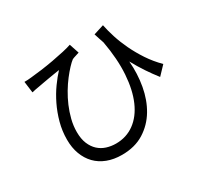

<svg xmlns="http://www.w3.org/2000/svg" viewBox="-156 -962 1312 1232"><g transform="rotate(-30 500.0 -346.0)"><path d="M883 -266Q850 -308 820 -353Q790 -398 761 -451Q769 -357 753 -268Q737 -179 695.5 -109.5Q654 -40 586 2.5Q518 45 422 45Q362 45 314 26.5Q266 8 233 -26Q200 -60 182 -108Q164 -156 164 -216Q164 -280 180.5 -340.5Q197 -401 223 -454.5Q249 -508 281 -552.5Q313 -597 343 -629Q324 -626 301.5 -622.5Q279 -619 256.5 -615Q234 -611 214 -607.5Q194 -604 179 -601Q166 -599 153 -596.5Q140 -594 124 -590L113 -674Q124 -674 138 -674.5Q152 -675 166 -677Q198 -680 243.5 -686Q289 -692 335.5 -700.5Q382 -709 422 -718Q462 -727 484 -735L508 -663Q497 -659 481.5 -654.5Q466 -650 455 -645Q439 -633 417.5 -610Q396 -587 372 -556Q348 -525 325 -486.5Q302 -448 284 -406Q266 -364 254.5 -318.5Q243 -273 243 -227Q243 -176 258 -140Q273 -104 298 -81Q323 -58 356 -47.5Q389 -37 425 -37Q502 -37 561 -80Q620 -123 654.5 -202Q689 -281 696.5 -392Q704 -503 679 -640Q673 -657 667 -675.5Q661 -694 655 -713L731 -737Q740 -692 756.5 -640.5Q773 -589 798.5 -535.5Q824 -482 859 -429Q894 -376 942 -328Z"/></g></svg>

Font: SpoqaHanSans-Regular
Style: Regular
Weight: 400
Designer: [Spoqa Han Sans] Dong-huui Kim \uAE40 \uB3D9 \uD718  Younghwa Kang \uAC15 \uC601 \uD654  [Noto Sans] Ryoko NISHIZUKA \u8
Foundry: Spoqa (http://www.spoqa-han-sans.com)
Version: Version 2.000